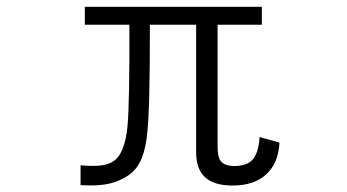

<svg xmlns="http://www.w3.org/2000/svg" viewBox="-20 -539 1040 576"><path d="M765.6 -518.6H234.4V-464.8H368.2Q369.1 -230.5 362.3 -158.2Q355.5 -91.8 331.1 -64.5Q316.4 -48.8 291 -43.9Q265.6 -39.1 221.7 -43V16.6H225.6Q268.6 18.6 293 14.6Q333 8.8 366.2 -13.7Q388.7 -30.3 399.4 -51.8Q413.1 -77.1 419.9 -123Q425.8 -168.9 427.7 -252Q429.7 -326.2 429.7 -464.8H568.4V-83Q568.4 -32.2 594.7 -7.8Q621.1 17.6 677.7 17.6Q743.2 17.6 779.3 -16.6Q815.4 -49.8 818.4 -111.3L758.8 -127.9Q755.9 -78.1 735.4 -57.6Q717.8 -41 682.6 -41Q653.3 -41 641.6 -56.6Q632.8 -69.3 632.8 -97.7V-464.8H765.6Z"/></svg>

Font: DotumChe
Style: Regular
Weight: 400
Monospace: yes
Version: Version 2.21